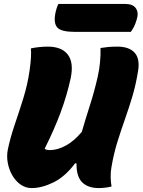

<svg xmlns="http://www.w3.org/2000/svg" viewBox="-20 -946 725 976"><path d="M141 10Q110 10 85 -7.5Q60 -25 43 -54Q26 -83 19.5 -118Q13 -153 20 -187Q33 -249 55.5 -314.5Q78 -380 99 -448Q120 -516 130 -585Q141 -660 137 -700Q155 -704 178 -706.5Q201 -709 223 -709Q294 -709 325 -668Q356 -627 339 -547Q320 -460 288 -374Q256 -288 207 -190Q215 -183 233 -183Q273 -183 315.5 -206.5Q358 -230 396 -276Q415 -342 437.5 -412Q460 -482 476.5 -555Q493 -628 491 -702Q509 -705 529 -707Q549 -709 577 -709Q636 -709 664 -678.5Q692 -648 682 -586Q671 -517 653.5 -458Q636 -399 616 -342.5Q596 -286 577.5 -227Q559 -168 547 -99Q542 -74 542.5 -47Q543 -20 547 2Q532 6 514.5 8Q497 10 482 10Q427 10 397.5 -19.5Q368 -49 369 -115L362 -116Q311 -48 252 -19Q193 10 141 10ZM277 -926H616Q656 -926 671 -903.5Q686 -881 675 -847Q668 -823 660.5 -809Q653 -795 645 -784H360Q293 -784 272.5 -805Q252 -826 261 -876Q267 -907 277 -926Z"/></svg>

Font: Recursive Sn Csl St Blk
Style: Italic
Weight: 900
Italic angle: -15°
Version: Version 1.079;hotconv 1.0.112;makeotfexe 2.5.65598; ttfautoh